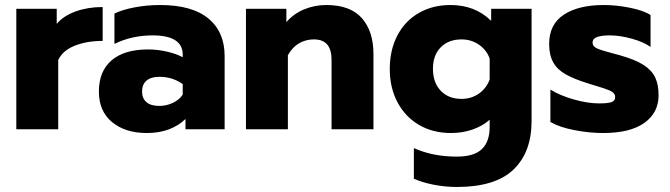

<svg xmlns="http://www.w3.org/2000/svg" viewBox="-20 -515 2669 765"><path d="M45 -480H206V-420Q233 -452 281.5 -469.5Q330 -487 389 -487V-352Q326 -352 278 -333Q230 -314 212 -276V0H45Z M374 -150Q374 -231 424.5 -274.5Q475 -318 570 -318Q607 -318 644.5 -309.5Q682 -301 708 -287V-297Q708 -374 588 -374Q505 -374 436 -340V-461Q466 -476 515.5 -485.5Q565 -495 618 -495Q745 -495 810 -441.5Q875 -388 875 -292V0H719V-41Q693 -15 654 0Q615 15 565 15Q479 15 426.5 -28.5Q374 -72 374 -150ZM708 -138V-180Q667 -209 615 -209Q582 -209 564 -194Q546 -179 546 -150Q546 -123 563.5 -108Q581 -93 614 -93Q644 -93 669.5 -105.5Q695 -118 708 -138Z M960 -480H1121V-427Q1151 -461 1192.5 -478Q1234 -495 1280 -495Q1376 -495 1422 -442.5Q1468 -390 1468 -300V0H1301V-277Q1301 -358 1231 -358Q1198 -358 1171.5 -342.5Q1145 -327 1127 -295V0H960Z M1629 197V75Q1704 109 1800 109Q1869 109 1900 79Q1931 49 1931 -9V-38Q1903 -13 1863 1Q1823 15 1777 15Q1705 15 1650 -17Q1595 -49 1564 -107Q1533 -165 1533 -240Q1533 -316 1563.5 -374Q1594 -432 1649 -463.5Q1704 -495 1775 -495Q1873 -495 1937 -432V-480H2098V-33Q2098 92 2025.5 161Q1953 230 1800 230Q1754 230 1708 221Q1662 212 1629 197ZM1931 -198V-282Q1918 -317 1887.5 -337.5Q1857 -358 1819 -358Q1767 -358 1736 -326.5Q1705 -295 1705 -241Q1705 -186 1736 -153.5Q1767 -121 1819 -121Q1858 -121 1888 -142Q1918 -163 1931 -198Z M2173 -29V-158Q2212 -134 2267 -118.5Q2322 -103 2367 -103Q2401 -103 2416 -108Q2431 -113 2431 -128Q2431 -140 2421 -147.5Q2411 -155 2385 -163.5Q2359 -172 2325 -182Q2267 -200 2233.5 -219Q2200 -238 2184 -267Q2168 -296 2168 -340Q2168 -418 2226.5 -456.5Q2285 -495 2386 -495Q2436 -495 2490.5 -484Q2545 -473 2572 -455V-328Q2544 -348 2497 -361Q2450 -374 2409 -374Q2377 -374 2359 -367.5Q2341 -361 2341 -345Q2341 -330 2359 -322Q2377 -314 2423 -302Q2454 -294 2449 -295Q2510 -278 2543 -257Q2576 -236 2590 -207.5Q2604 -179 2604 -135Q2604 -66 2547.5 -25.5Q2491 15 2383 15Q2328 15 2268.5 3.5Q2209 -8 2173 -29Z"/></svg>

Font: Readiness
Style: Bold
Weight: 700
Designer: Katatrad Team
Foundry: CadsonDemak
Version: Version 1.00;January 16, 2020;FontCreator 12.0.0.2550 64-bit